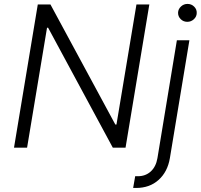

<svg xmlns="http://www.w3.org/2000/svg" viewBox="-20 -750 1020 975"><path d="M738.3 -727.3 617.5 0H552.9L224.4 -609H218.8L117.5 0H51.1L171.9 -727.3H236.2L565.7 -117.5H571.4L672.9 -727.3ZM878.2 -545.5H941.8L842.7 52.9Q831 122.5 785.5 163.5Q740.1 204.5 670.8 204.5Q667.3 204.5 663.7 204.5Q660.2 204.5 656.2 204.2L666.5 144.9H680Q719.1 144.9 745.6 120.7Q772 96.6 779.5 52.9ZM931.1 -639.2Q911.2 -639.2 897.5 -652.9Q883.9 -666.5 884.2 -685.7Q884.9 -703.8 899 -717Q913 -730.1 932.2 -730.1Q952.1 -730.1 965.9 -716.4Q979.8 -702.8 979 -683.6Q978.7 -665.5 964.5 -652.3Q950.3 -639.2 931.1 -639.2Z"/></svg>

Font: Inter Light  BETA
Style: Italic
Weight: 300
Italic angle: 9.39999°
Designer: Rasmus Andersson
Foundry: rsms
Version: Version 3.011;git-f93a4a705